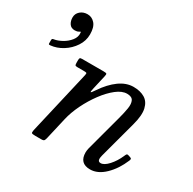

<svg xmlns="http://www.w3.org/2000/svg" viewBox="-183 -930 1112 1109"><g transform="rotate(30 373.0 -375.0)"><path d="M196 -520H336Q355 -520 358.2 -516.5Q361.5 -513 358 -498.5L336.5 -404.5Q331 -380 333.8 -378.5Q336.5 -377 355 -404.5Q394 -462.5 439.8 -495.8Q485.5 -529 534 -529Q578.5 -529 609 -511Q639.5 -493 649.2 -452Q659 -411 640 -341L574 -96Q570 -81 570 -71Q570 -52 588 -52Q611 -52 639 -82.8Q667 -113.5 685.5 -156.5Q690 -167.5 693.5 -171Q697 -174.5 706 -171.5L718 -167.5Q725.5 -165 727.2 -161.5Q729 -158 725 -148Q696 -79 649.8 -34.5Q603.5 10 553 10Q482 10 482 -63Q482 -67 483 -76.2Q484 -85.5 486 -92L550 -330Q561.5 -372.5 566.8 -405.2Q572 -438 562.5 -457Q553 -476 521 -476Q488 -476 451.2 -447.2Q414.5 -418.5 380 -372Q345.5 -325.5 319.2 -271.8Q293 -218 281.5 -167.5L248.5 -24.5Q246 -13 242.2 -6.5Q238.5 0 223 0H184Q162.5 0 158.8 -3.8Q155 -7.5 158.5 -24.5L256.5 -447.5Q259.5 -460.5 255.8 -462.8Q252 -465 236 -465H195Q182.5 -465 180.2 -469.5Q178 -474 178 -486.5V-500.5Q178 -513 181 -516.5Q184 -520 196 -520ZM27 -700.5Q27 -725.5 46.2 -742.5Q65.5 -759.5 94 -759.5Q123.5 -759.5 143.8 -736.2Q164 -713 164 -665.5Q164 -622 139.2 -584.8Q114.5 -547.5 76.2 -523.8Q38 -500 -3.5 -496Q-9 -495.5 -12 -496.2Q-15 -497 -15 -503.5V-525Q-15 -532 -11.5 -534Q-8 -536 -2.5 -536.5Q20.5 -540 48.2 -555.2Q76 -570.5 95.2 -594.5Q114.5 -618.5 111.5 -647Q111 -653 107.8 -651.5Q104.5 -650 100.5 -647.5Q91 -641.5 75 -641.5Q50.5 -641.5 38.8 -658.8Q27 -676 27 -700.5Z"/></g></svg>

Font: Besley*
Style: Italic
Weight: 400
Italic angle: -13°
Designer: Owen Earl
Foundry: indestructible type*
Version: Version 2.000; ttfautohint (v1.8.3)